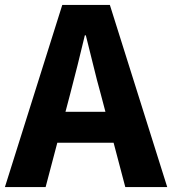

<svg xmlns="http://www.w3.org/2000/svg" viewBox="-26 -763 702 783"><path d="M-6 0 228 -743H422L656 0H485L385 -379Q369 -436 354 -498.5Q339 -561 324 -619H320Q306 -560 290.5 -498Q275 -436 260 -379L160 0ZM146 -181V-307H502V-181Z"/></svg>

Font: Noto Sans KR Thin ExtraBold
Style: Regular
Weight: 800
Version: Version 2.004-H2;hotconv 1.0.118;makeotfexe 2.5.65603